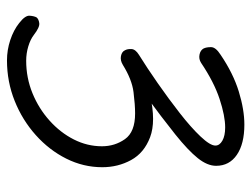

<svg xmlns="http://www.w3.org/2000/svg" viewBox="-105 -610 720 550"><g transform="rotate(90 255.0 -335.0)"><path d="M153 5Q123 5 94.5 -4.5Q66 -14 46 -30Q24 -47 25 -60Q26 -73 30 -80Q35 -86 46.5 -87.5Q58 -89 80 -72Q93 -62 113 -56Q133 -50 154 -50Q203 -50 247 -68Q291 -86 325.5 -117Q360 -148 379.5 -186.5Q399 -225 399 -267Q399 -304 378.5 -333Q358 -362 305 -362Q280 -362 244 -357.5Q208 -353 166 -327Q153 -319 140.5 -321.5Q128 -324 124 -333Q120 -340 120.5 -351.5Q121 -363 137 -373Q174 -396 218.5 -427Q263 -458 304 -490Q345 -522 371 -549.5Q397 -577 397 -592Q397 -604 383 -612Q369 -620 345 -620Q312 -620 263.5 -604Q215 -588 160 -551Q149 -544 136.5 -546.5Q124 -549 119 -558Q115 -566 115 -579.5Q115 -593 137 -607Q190 -643 242 -659Q294 -675 337 -675Q392 -675 423.5 -653.5Q455 -632 455 -594Q455 -569 433 -541.5Q411 -514 365.5 -477.5Q320 -441 248 -388L253 -405Q328 -422 373 -405Q418 -388 438.5 -350.5Q459 -313 459 -268Q459 -214 434.5 -165Q410 -116 367 -77.5Q324 -39 269 -17Q214 5 153 5Z"/></g></svg>

Font: Edu VIC WA NT Beginner
Style: Regular
Weight: 400
Designer: Tina and Corey Anderson
Foundry: Google for Education
Version: Version 1.003